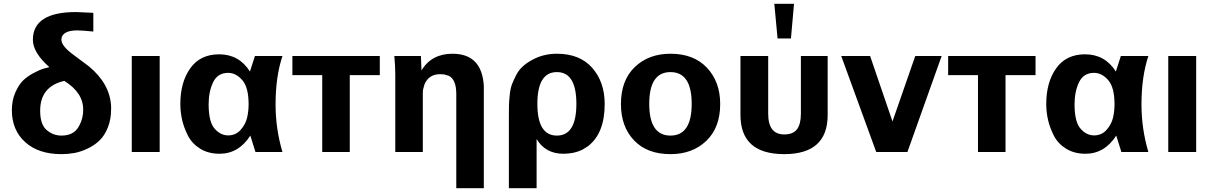

<svg xmlns="http://www.w3.org/2000/svg" viewBox="-20 -795 6340 1004"><path d="M238 -444Q152 -520 152 -587Q152 -732 378 -732L467 -728H468V-630Q412 -636 384 -636Q316 -636 303 -601L301 -588Q301 -556 358 -513L445 -448Q555 -357 561 -239V-225Q561 -171 544 -128.5Q527 -86 500.5 -60.5Q474 -35 438 -18Q402 -1 369 5Q336 11 301 11Q181 11 111.5 -52Q42 -115 42 -219Q42 -270 60 -311Q78 -352 100.5 -374Q123 -396 155.5 -413Q188 -430 204 -435Q220 -440 238 -444ZM301 -86Q362 -86 388.5 -128Q415 -170 415 -222Q415 -311 316 -372Q190 -343 190 -216Q190 -144 224 -115Q258 -86 301 -86Z M815 0H669V-502H815Z M923 -251Q923 -365 975 -438Q1027 -511 1126 -511Q1230 -511 1287 -421L1313 -502H1457Q1421 -394 1421 -249Q1421 -122 1457 0H1316L1289 -86Q1228 9 1128 9Q1070 9 1027.5 -17Q985 -43 963.5 -84.5Q942 -126 932.5 -167.5Q923 -209 923 -251ZM1280 -250Q1280 -338 1247 -376Q1214 -414 1173 -414Q1118 -414 1094.5 -365Q1071 -316 1071 -250Q1071 -158 1102 -122.5Q1133 -87 1173 -87Q1213 -87 1238.5 -116Q1264 -145 1272 -179Q1280 -213 1280 -250Z M1966 -402H1809V0H1665V-402H1509V-502H1966Z M2510 189H2366V-303Q2366 -380 2326 -399L2302 -406L2281 -407Q2221 -407 2199 -352L2192 -325Q2191 -317 2191 -309V0H2047V-406Q2047 -449 2042 -502H2181L2184 -427Q2237 -514 2346 -514Q2501 -514 2510 -344Z M2892 -514Q3012 -514 3077 -440Q3142 -366 3142 -251Q3142 -97 3054 -30L3025 -12Q2982 9 2926 9Q2832 9 2786 -68V189H2641V-191Q2641 -227 2641.5 -245.5Q2642 -264 2645.5 -298.5Q2649 -333 2657.5 -355Q2666 -377 2680 -404Q2694 -431 2718 -451.5Q2742 -472 2775 -488Q2828 -514 2892 -514ZM2892 -86Q2994 -86 2994 -252Q2994 -418 2892 -418Q2790 -418 2790 -252Q2790 -86 2892 -86Z M3486 -514Q3608 -514 3677 -440.5Q3746 -367 3746 -251Q3746 -128 3673.5 -58.5Q3601 11 3486 11Q3364 11 3295.5 -61Q3227 -133 3227 -251Q3227 -375 3299.5 -444.5Q3372 -514 3486 -514ZM3375 -252Q3375 -86 3486 -86Q3597 -86 3597 -252Q3597 -418 3486 -418Q3375 -418 3375 -252Z M4132 -775 4116 -594H4046L4029 -775ZM4081 -92Q4127 -92 4147.5 -119Q4168 -146 4168 -200V-502H4308V-194Q4308 11 4081 11Q3852 11 3852 -194V-502H3997V-200Q3997 -92 4081 -92Z M4904 -502 4725 0H4562L4379 -502H4530L4647 -160L4766 -502Z M5395 -402H5238V0H5094V-402H4938V-502H5395Z M5451 -251Q5451 -365 5503 -438Q5555 -511 5654 -511Q5758 -511 5815 -421L5841 -502H5985Q5949 -394 5949 -249Q5949 -122 5985 0H5844L5817 -86Q5756 9 5656 9Q5598 9 5555.5 -17Q5513 -43 5491.5 -84.5Q5470 -126 5460.5 -167.5Q5451 -209 5451 -251ZM5808 -250Q5808 -338 5775 -376Q5742 -414 5701 -414Q5646 -414 5622.5 -365Q5599 -316 5599 -250Q5599 -158 5630 -122.5Q5661 -87 5701 -87Q5741 -87 5766.5 -116Q5792 -145 5800 -179Q5808 -213 5808 -250Z M6235 0H6089V-502H6235Z"/></svg>

Font: cwTeXHei
Style: Medium
Weight: 500
Version: Version 1.17